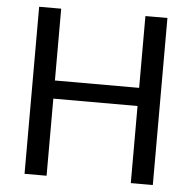

<svg xmlns="http://www.w3.org/2000/svg" viewBox="-51 -762 815 814"><g transform="rotate(5 356.0 -355.5)"><path d="M83 0V-710.9H176.8V-405.3H535.2V-710.9H628.9V0H535.2V-328.1H176.8V0Z"/></g></svg>

Font: RobotoFlex
Style: Regular
Weight: 400
Designer: Berlow after Robertson
Foundry: Google
Version: Version 2.136